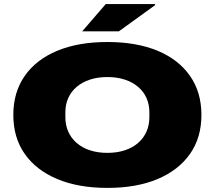

<svg xmlns="http://www.w3.org/2000/svg" viewBox="-20 -905 1048 937"><path d="M504 12Q363 12 260 -31Q157 -74 101 -153.5Q45 -233 45 -344Q45 -455 101 -535Q157 -615 260 -657.5Q363 -700 504 -700Q646 -700 748.5 -657.5Q851 -615 907 -535Q963 -455 963 -344Q963 -233 907 -153.5Q851 -74 748.5 -31Q646 12 504 12ZM504 -159Q551 -159 589 -171.5Q627 -184 654 -207.5Q681 -231 695 -263Q709 -295 709 -333V-357Q709 -395 695 -426.5Q681 -458 654 -481Q627 -504 589 -516.5Q551 -529 504 -529Q457 -529 419 -516.5Q381 -504 354 -481Q327 -458 313 -426.5Q299 -395 299 -357V-333Q299 -295 313 -263Q327 -231 354 -207.5Q381 -184 419 -171.5Q457 -159 504 -159ZM381 -752 496 -885H737V-880L560 -752Z"/></svg>

Font: Archivo SemiBold Expanded Black
Style: Regular
Weight: 900
Width: 7
Version: Version 2.001